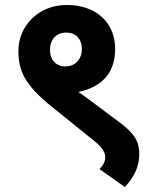

<svg xmlns="http://www.w3.org/2000/svg" viewBox="-20 -652 610 772"><path d="M54 -448C54 -367 80 -310 187 -224L357 -87C385 -65 403 -43 403 -21C403 -1 395 12 380 28L482 100C525 55 540 10 540 -33C540 -82 521 -115 462 -159L335 -254C323 -263 310 -272 295 -282C400 -305 443 -368 443 -456C443 -557 371 -632 248 -632C133 -632 54 -546 54 -448ZM181 -452C181 -495 208 -521 246 -521C284 -521 309 -497 309 -454C309 -412 281 -385 243 -385C206 -385 181 -410 181 -452Z"/></svg>

Font: Noto Sans
Style: Bold Italic
Weight: 700
Italic angle: -12°
Designer: Monotype Design Team
Foundry: Monotype Imaging Inc.
Version: Version 2.013